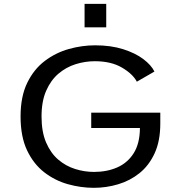

<svg xmlns="http://www.w3.org/2000/svg" viewBox="-20 -934 915 966"><path d="M405.5 -914.5H514.5V-796.5H405.5ZM452 11Q387 11 321.8 -7.2Q256.5 -25.5 202.8 -67Q149 -108.5 116.2 -177.5Q83.5 -246.5 83.5 -348Q83.5 -448.5 117 -517.2Q150.5 -586 205.5 -627.5Q260.5 -669 326.5 -687.5Q392.5 -706 458.5 -706Q538 -706 599.5 -686.5Q661 -667 701 -636.8Q741 -606.5 757 -574L668.5 -523Q648 -562 593.5 -594Q539 -626 457 -626Q408 -626 360.2 -611Q312.5 -596 274 -563.2Q235.5 -530.5 212.2 -477.2Q189 -424 189 -348Q189 -270.5 212 -217Q235 -163.5 273 -131Q311 -98.5 358 -83.8Q405 -69 453 -69Q518.5 -69 570.5 -92Q622.5 -115 653 -163.8Q683.5 -212.5 684 -290H439V-367H786.5V-312.5Q786.5 -224.5 758 -162.8Q729.5 -101 681.8 -62.8Q634 -24.5 574.2 -6.8Q514.5 11 452 11Z"/></svg>

Font: Trispace SemiExpanded
Style: Regular
Weight: 400
Width: 6
Designer: Tyler Finck
Foundry: Etcetera Type Company
Version: Version 1.210; ttfautohint (v1.8.3)